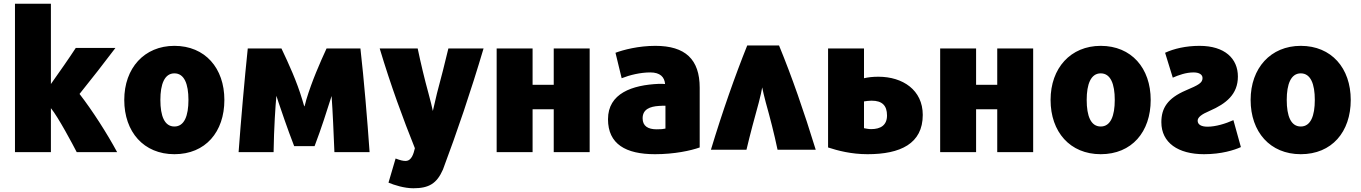

<svg xmlns="http://www.w3.org/2000/svg" viewBox="-20 -800 7271 1026"><path d="M606 13H390C371 -24 291 -175 252 -222V13H60V-780H252V-351C298 -416 348 -487 385 -544H597C538 -466 468 -376 405 -298C474 -209 552 -87 606 13Z M1179 -266C1179 -95 1078 24 912 24C748 24 644 -95 644 -266C644 -436 751 -555 912 -555C1076 -555 1179 -436 1179 -266ZM987 -266C987 -351 965 -408 912 -408C859 -408 837 -350 837 -266C837 -180 859 -124 912 -124C965 -124 987 -181 987 -266Z M1955 13H1767C1763 -85 1758 -204 1752 -287C1748 -276 1745 -265 1741 -253C1730 -218 1698 -116 1661 -19H1552C1515 -114 1480 -219 1468 -254C1463 -270 1458 -285 1457 -288C1452 -236 1444 -118 1442 13H1255C1267 -151 1287 -379 1304 -541H1484C1523 -459 1566 -365 1595 -268C1600 -251 1604 -236 1606 -231C1609 -233 1612 -251 1617 -268C1647 -367 1690 -465 1725 -541H1906C1925 -374 1943 -159 1955 13Z M2564 -541C2494 -305 2423 -97 2347 106C2314 181 2272 206 2189 206C2140 206 2087 189 2056 176L2094 47C2120 57 2134 60 2147 60C2180 60 2190 21 2197 -8C2134 -165 2069 -341 2009 -541H2212C2229 -460 2248 -380 2270 -300C2281 -259 2289 -227 2293 -207C2297 -222 2305 -260 2315 -301C2337 -382 2357 -462 2376 -541Z M3131 -541V13H2939V-216H2826V13H2634V-541H2826V-347H2939V-541Z M3719 -12C3671 5 3584 24 3480 24C3324 24 3229 -30 3229 -163C3229 -301 3358 -346 3502 -352C3514 -352 3525 -352 3534 -351C3531 -388 3508 -413 3455 -413C3402 -413 3345 -399 3302 -382L3269 -518C3312 -534 3392 -555 3482 -555C3642 -555 3719 -483 3719 -331ZM3536 -113V-235C3525 -235 3513 -235 3502 -234C3453 -231 3414 -216 3414 -168C3414 -126 3443 -109 3489 -109C3514 -109 3523 -110 3536 -113Z M3779 0C3841 -205 3908 -395 3973 -557H4143C4211 -392 4276 -205 4339 0H4135C4117 -86 4095 -171 4072 -253C4065 -280 4055 -320 4053 -333C4051 -320 4043 -282 4035 -253C4012 -170 3988 -81 3969 0Z M4405 -541H4597V-382C4619 -387 4643 -390 4674 -390C4804 -390 4911 -319 4911 -186C4911 -32 4791 24 4616 24C4529 24 4457 5 4405 -12ZM4720 -183C4720 -236 4694 -262 4638 -262C4623 -262 4609 -260 4597 -258V-115C4607 -113 4622 -110 4635 -110C4686 -110 4720 -131 4720 -183Z M5501 -541V13H5309V-216H5196V13H5004V-541H5196V-347H5309V-541Z M6129 -266C6129 -95 6028 24 5862 24C5698 24 5594 -95 5594 -266C5594 -436 5701 -555 5862 -555C6026 -555 6129 -436 6129 -266ZM5937 -266C5937 -351 5915 -408 5862 -408C5809 -408 5787 -350 5787 -266C5787 -180 5809 -124 5862 -124C5915 -124 5937 -181 5937 -266Z M6186 -147C6186 -222 6219 -275 6317 -317C6385 -346 6406 -357 6406 -383C6406 -401 6389 -413 6358 -413C6318 -413 6279 -399 6247 -385L6206 -518C6253 -540 6318 -555 6390 -555C6525 -555 6595 -487 6595 -391C6595 -296 6532 -246 6445 -208C6400 -189 6380 -173 6380 -155C6380 -135 6398 -123 6433 -123C6476 -123 6529 -139 6571 -158C6572 -156 6610 -16 6611 -14C6576 2 6507 24 6414 24C6276 24 6186 -37 6186 -147Z M7198 -266C7198 -95 7097 24 6931 24C6767 24 6663 -95 6663 -266C6663 -436 6770 -555 6931 -555C7095 -555 7198 -436 7198 -266ZM7006 -266C7006 -351 6984 -408 6931 -408C6878 -408 6856 -350 6856 -266C6856 -180 6878 -124 6931 -124C6984 -124 7006 -181 7006 -266Z"/></svg>

Font: Repo Black
Style: Regular
Weight: 900
Designer: Stefan Peev
Foundry: Context Ltd
Version: Version 1.502